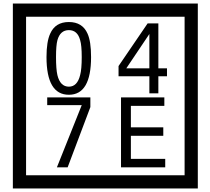

<svg xmlns="http://www.w3.org/2000/svg" viewBox="-20 -980 1195 1090"><path d="M1103 90H53V-960H1103ZM1028 15V-885H128V15ZM497 -656Q497 -442 371 -442Q244 -442 244 -656Q244 -744 265 -789Q294 -855 371 -855Q448 -855 477 -789Q497 -745 497 -656ZM444 -656Q444 -723 435 -752Q420 -809 371 -809Q322 -809 306 -752Q298 -723 298 -656Q298 -587 306 -553Q322 -488 371 -488Q419 -488 435 -554Q444 -587 444 -656ZM928 -547H879V-450H828V-547H653V-605L818 -847H879V-592H928ZM828 -592V-787L697 -592ZM493 -372 364 -30H303L444 -383H248V-427H493ZM918 -30H667V-427H913V-379H723V-257H907V-209H723V-78H918Z"/></svg>

Font: Unicode BMP Fallback SIL
Style: Regular
Weight: 400
Foundry: NRSI, SIL International
Version: Version 5.1 Based on Unicode 5.1